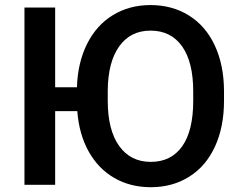

<svg xmlns="http://www.w3.org/2000/svg" viewBox="-20 -741 956 770"><path d="M878.4 -336.9Q878.4 -232.4 842.3 -153.6Q806.2 -74.7 739 -32.5Q671.9 9.8 584.5 9.8Q502.9 9.8 438.5 -27.3Q374 -64.5 335.4 -133.8Q296.9 -203.1 290 -295.4H201.2V0H78.1V-710.9H201.2V-391.1H288.6Q291.5 -489.3 329.1 -564.7Q366.7 -640.1 432.9 -680.4Q499 -720.7 583.5 -720.7Q670.4 -720.7 737.5 -679Q804.7 -637.2 841.3 -558.8Q877.9 -480.5 878.4 -376.5ZM754.9 -374Q754.9 -492.2 710.2 -555.2Q665.5 -618.2 583.5 -618.2Q503.4 -618.2 458.3 -555.4Q413.1 -492.7 412.1 -377.9V-336.9Q412.1 -219.7 457.8 -155.8Q503.4 -91.8 584.5 -91.8Q666.5 -91.8 710.7 -154.3Q754.9 -216.8 754.9 -336.9Z"/></svg>

Font: Roboto Medium
Style: Regular
Weight: 500
Designer: Google
Version: Version 2.134; 2016; ttfautohint (v1.6)